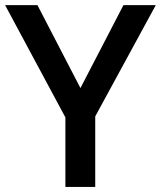

<svg xmlns="http://www.w3.org/2000/svg" viewBox="-20 -734 632 754"><path d="M295.9 -388.2 464.8 -713.9H591.8L354 -276.9V0H236.8V-272.9L0 -713.9H127Z"/></svg>

Font: f1_57812          
Style: Regular
Weight: 600
Foundry: Ascender Corporation
Version: Version 1.10